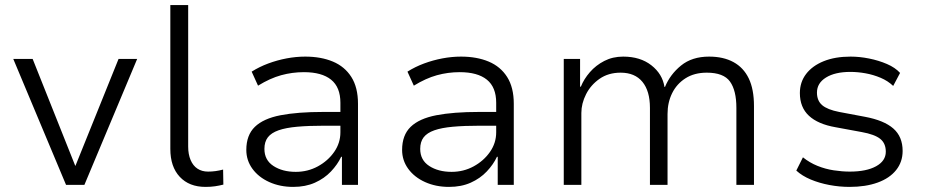

<svg xmlns="http://www.w3.org/2000/svg" viewBox="-20 -725 3626 753"><path d="M239 0 32 -494H108L275 -75H276L445 -494H518L311 0Z M786 8Q722 8 685 -31.5Q648 -71 648 -141V-705H718V-150Q718 -120 727.5 -97.5Q737 -75 754.5 -63.5Q772 -52 796 -52Q811 -52 825.5 -54Q840 -56 855 -60L856 -1Q840 3 823.5 5.5Q807 8 786 8Z M1130 8Q1078 8 1036 -11Q994 -30 970 -63Q946 -96 946 -137Q946 -195 979.5 -227.5Q1013 -260 1080 -273Q1147 -286 1248 -286H1328V-232H1252Q1190 -232 1145.5 -228Q1101 -224 1072.5 -214Q1044 -204 1030.5 -186.5Q1017 -169 1017 -141Q1017 -97 1052.5 -74Q1088 -51 1140 -51Q1187 -51 1226.5 -72.5Q1266 -94 1290.5 -129Q1315 -164 1315 -206V-322Q1315 -383 1278.5 -412.5Q1242 -442 1172 -442Q1126 -442 1082.5 -430Q1039 -418 992 -389L967 -444Q997 -463 1032 -476Q1067 -489 1104 -496Q1141 -503 1177 -503Q1239 -503 1285.5 -483.5Q1332 -464 1358 -423Q1384 -382 1384 -318V0H1321V-110H1318Q1304 -80 1278 -52.5Q1252 -25 1215 -8.5Q1178 8 1130 8Z M1741 8Q1689 8 1647 -11Q1605 -30 1581 -63Q1557 -96 1557 -137Q1557 -195 1590.5 -227.5Q1624 -260 1691 -273Q1758 -286 1859 -286H1939V-232H1863Q1801 -232 1756.5 -228Q1712 -224 1683.5 -214Q1655 -204 1641.5 -186.5Q1628 -169 1628 -141Q1628 -97 1663.5 -74Q1699 -51 1751 -51Q1798 -51 1837.5 -72.5Q1877 -94 1901.5 -129Q1926 -164 1926 -206V-322Q1926 -383 1889.5 -412.5Q1853 -442 1783 -442Q1737 -442 1693.5 -430Q1650 -418 1603 -389L1578 -444Q1608 -463 1643 -476Q1678 -489 1715 -496Q1752 -503 1788 -503Q1850 -503 1896.5 -483.5Q1943 -464 1969 -423Q1995 -382 1995 -318V0H1932V-110H1929Q1915 -80 1889 -52.5Q1863 -25 1826 -8.5Q1789 8 1741 8Z M2191 0V-494H2255V-385H2258Q2270 -415 2293.5 -442Q2317 -469 2350 -486Q2383 -503 2424 -503Q2491 -503 2534.5 -469Q2578 -435 2586 -384H2588Q2608 -433 2651 -468Q2694 -503 2761 -503Q2817 -503 2856.5 -481.5Q2896 -460 2916.5 -417.5Q2937 -375 2937 -309V0H2868V-302Q2868 -370 2843 -405Q2818 -440 2752 -440Q2703 -440 2668.5 -418Q2634 -396 2616 -359.5Q2598 -323 2598 -278V0H2529V-302Q2529 -368 2499.5 -404Q2470 -440 2414 -440Q2366 -440 2331.5 -416Q2297 -392 2278.5 -355.5Q2260 -319 2260 -282V0Z M3312 8Q3272 8 3232.5 0.5Q3193 -7 3159.5 -21Q3126 -35 3103 -56L3129 -108Q3155 -87 3186 -74.5Q3217 -62 3250 -57Q3283 -52 3313 -52Q3378 -52 3416 -73Q3454 -94 3454 -130Q3454 -163 3432 -180.5Q3410 -198 3360 -207L3257 -226Q3188 -238 3152.5 -271Q3117 -304 3117 -360Q3117 -403 3141.5 -435Q3166 -467 3210.5 -485Q3255 -503 3316 -503Q3351 -503 3388.5 -495.5Q3426 -488 3458.5 -474Q3491 -460 3510 -439L3483 -388Q3462 -408 3433.5 -420Q3405 -432 3374.5 -437.5Q3344 -443 3315 -443Q3255 -443 3219.5 -421Q3184 -399 3184 -362Q3184 -330 3204.5 -312.5Q3225 -295 3271 -286L3372 -267Q3447 -253 3483.5 -221Q3520 -189 3520 -133Q3520 -90 3494.5 -58Q3469 -26 3422 -9Q3375 8 3312 8Z"/></svg>

Font: Nunito Sans 7pt Light
Style: Regular
Weight: 300
Designer: Vernon Adams
Foundry: Vernon Adams
Version: Version 3.101;gftools[0.9.27]